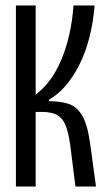

<svg xmlns="http://www.w3.org/2000/svg" viewBox="-20 -680 389 700"><path d="M38 0V-660H110V-335Q169 -379 204.5 -464.5Q240 -550 248 -660H325Q314 -531 268 -441.5Q222 -352 159 -317V-311Q198 -311 228 -302Q258 -293 278 -261.5Q298 -230 308 -161L330 0H255L239 -128Q233 -181 223 -212.5Q213 -244 192.5 -258Q172 -272 133 -272H110V0Z"/></svg>

Font: Bricolage Grotesque 96pt Condensed Light
Style: Regular
Weight: 300
Width: 3
Designer: Mathieu Triay
Foundry: Atelier Triay
Version: Version 1.001; ttfautohint (v1.8.4.7-5d5b);gftools[0.9.33.de